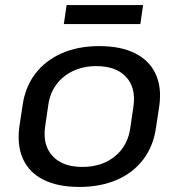

<svg xmlns="http://www.w3.org/2000/svg" viewBox="-20 -730 704 758"><path d="M293 8Q209 8 152.5 -20Q96 -48 71.5 -101Q47 -154 56 -227L69 -313Q79 -386 119 -438.5Q159 -491 223.5 -519.5Q288 -548 372 -548Q456 -548 512.5 -520Q569 -492 594 -439Q619 -386 609 -313L596 -227Q586 -154 546 -101Q506 -48 441.5 -20Q377 8 293 8ZM305 -71Q383 -71 434.5 -113.5Q486 -156 495 -229L507 -311Q517 -384 477.5 -426.5Q438 -469 360 -469Q309 -469 268 -449.5Q227 -430 201.5 -395Q176 -360 170 -311L158 -229Q148 -157 187.5 -114Q227 -71 305 -71ZM545 -710 534 -635H232L243 -710Z"/></svg>

Font: Pathway Extreme 28pt Medium
Style: Italic
Weight: 500
Italic angle: -8°
Designer: Eduardo Rodriguez Tunni
Foundry: Eduardo Rodriguez Tunni
Version: Version 1.001;gftools[0.9.26]